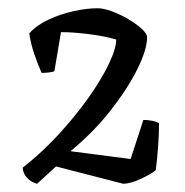

<svg xmlns="http://www.w3.org/2000/svg" viewBox="-20 -790 450 466"><path d="M70 -344Q55 -348 45.5 -358.5Q36 -369 35 -383Q81 -419 122 -463.5Q163 -508 194.5 -552.5Q226 -597 244 -634.5Q262 -672 262 -694Q236 -702 197 -707Q158 -712 128 -712L112 -617Q107 -615 97 -614Q87 -613 81 -613Q71 -636 63 -659.5Q55 -683 51 -709Q69 -729 98 -742.5Q127 -756 159 -763Q191 -770 217 -770Q231 -770 251.5 -762.5Q272 -755 291.5 -743.5Q311 -732 324 -720Q337 -708 337 -700Q337 -670 313.5 -622.5Q290 -575 248.5 -522Q207 -469 151 -423L297 -404L328 -499Q337 -499 348.5 -497Q360 -495 366 -491Q366 -464 363.5 -431Q361 -398 358 -377Q346 -367 321 -355.5Q296 -344 279 -344L116 -386Z"/></svg>

Font: Texturina 72pt
Style: Regular
Weight: 400
Designer: Guillermo Torres Carreño
Foundry: Omnibus-Type
Version: Version 1.002; ttfautohint (v1.8.3)